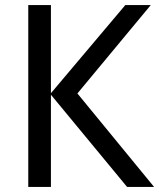

<svg xmlns="http://www.w3.org/2000/svg" viewBox="-20 -734 625 754"><path d="M585 0 284 -367 572 -714H472L180 -368V-714H91V0H180V-362L479 0Z"/></svg>

Font: Noto Sans Thai
Style: Regular
Weight: 400
Designer: Monotype Design Team
Foundry: Monotype Imaging Inc.
Version: Version 1.901